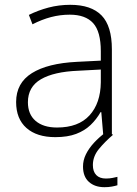

<svg xmlns="http://www.w3.org/2000/svg" viewBox="-20 -560 568 798"><path d="M272 -540Q359 -540 402 -496Q445 -452 445 -355V0H409L401 -94H398Q381 -64 356.5 -40.5Q332 -17 296.5 -3.5Q261 10 210 10Q133 10 90 -28Q47 -66 47 -136Q47 -215 112.5 -256Q178 -297 300 -303L399 -308V-347Q399 -429 367 -464Q335 -499 270 -499Q230 -499 192 -489Q154 -479 115 -459L100 -498Q138 -517 181.5 -528.5Q225 -540 272 -540ZM305 -266Q204 -262 150 -230.5Q96 -199 96 -135Q96 -85 128 -57.5Q160 -30 217 -30Q306 -30 352 -80.5Q398 -131 399 -218V-271ZM366 126Q366 153 380 167.5Q394 182 420 182Q435 182 447.5 179.5Q460 177 468 175V210Q458 213 444.5 215.5Q431 218 414 218Q374 218 349.5 196Q325 174 325 132Q325 106 337 81.5Q349 57 370.5 33.5Q392 10 422 -12L450 0Q416 29 391 59.5Q366 90 366 126Z"/></svg>

Font: Noto Sans Syriac Eastern ExtraLight
Style: Regular
Weight: 250
Designer: Patrick Giasson and the Monotype Design Team
Foundry: Monotype Imaging Inc.
Version: Version 3.001